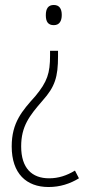

<svg xmlns="http://www.w3.org/2000/svg" viewBox="-20 -554 357 771"><path d="M228 -494C228 -518 219 -534 196 -534C174 -534 164 -520 164 -493C164 -467 173 -453 196 -453C219 -453 228 -470 228 -494ZM213 -328V-350H181V-331C181 -260 170 -226 122 -168C69 -109 27 -62 27 34C27 143 86 197 175 197C221 197 261 184 297 162L281 131C248 151 215 162 177 162C108 162 65 121 65 34C65 -47 98 -89 151 -150C201 -206 213 -245 213 -328Z"/></svg>

Font: Noto Sans Devanagari UI Condensed ExtraLight
Style: Regular
Weight: 200
Width: 3
Designer: Jelle Bosma - Monotype Design Team
Foundry: Monotype Imaging Inc.
Version: Version 2.004